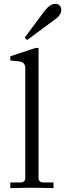

<svg xmlns="http://www.w3.org/2000/svg" viewBox="-20 -969 336 990"><path d="M107.4 -774.9 207 -909.2Q237.3 -949.2 265.6 -949.2Q279.8 -949.2 287.8 -940.2Q295.9 -931.2 295.9 -918Q295.9 -906.2 289.6 -895.5Q283.2 -884.8 275.9 -878.4Q268.6 -872.1 255.4 -862.8L120.1 -762.7ZM33.2 1V-28.3H85.9Q110.4 -28.3 110.4 -52.7V-616.7Q110.4 -648.9 79.1 -652.3L33.2 -657.2V-678.7L163.1 -721.7H178.7V-52.7Q178.7 -28.3 203.1 -28.3H255.9V1Q254.4 1 207.8 0Q161.1 -1 144.5 -1Q127.9 -1 81.3 0Q34.7 1 33.2 1Z"/></svg>

Font: Theano Old Style
Style: Regular
Weight: 400
Designer: Alexey Kryukov
Version: Version 2.00